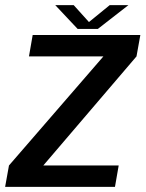

<svg xmlns="http://www.w3.org/2000/svg" viewBox="-38 -729 568 749"><path d="M-18 0H410.5L425 -83.5H126L125 -76.5L494.5 -509L509.5 -592.5H89.5L75 -509H370.5L371 -515.5L-3 -83.5ZM265 -616H343.5L463 -709H390L309 -643L249.5 -709H177.5Z"/></svg>

Font: Anybody UltraCondensed Thin Medium
Style: Italic
Weight: 500
Italic angle: -10°
Version: Version 1.111